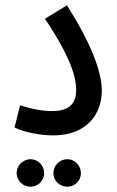

<svg xmlns="http://www.w3.org/2000/svg" viewBox="-20 -507 442 726"><path d="M35 -25C70 -7 134 5 181 5C309 5 365 -77 365 -164C365 -237 323 -346 233 -487L150 -436C258 -275 268 -203 268 -167C268 -108 234 -87 176 -87C143 -87 96 -95 56 -109ZM235 199C263 199 286 176 286 148C286 119 263 95 235 95C205 95 182 119 182 148C182 176 205 199 235 199ZM96 199C124 199 147 176 147 148C147 119 124 95 96 95C66 95 43 119 43 148C43 176 66 199 96 199Z"/></svg>

Font: Noto Sans Arabic ExtCond Med
Style: Regular
Weight: 500
Width: 2
Designer: Monotype Design Team, Nadine Chahine, Nizar Qandah and Khaled Hosny
Foundry: Monotype Imaging Inc.
Version: Version 2.012